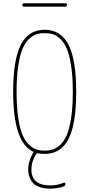

<svg xmlns="http://www.w3.org/2000/svg" viewBox="-20 -920 540 1160"><path d="M125 -879.9Q115.2 -879.9 115.2 -890.1Q115.2 -900.4 125 -900.4H375Q384.8 -900.4 384.8 -890.1Q384.8 -879.9 375 -879.9ZM298.8 -713.4Q277.3 -719.7 250 -719.7Q222.7 -719.7 201.2 -713.4Q179.7 -707 156.2 -685.5Q132.8 -664.1 116.7 -626.5Q100.6 -588.9 90.3 -522.5Q80.1 -456.1 80.1 -365.2Q80.1 -274.4 90.3 -207.5Q100.6 -140.6 116.7 -103.5Q132.8 -66.4 156.2 -44.9Q179.7 -23.4 201.2 -16.6Q222.7 -9.8 250 -9.8Q277.3 -9.8 298.8 -16.6Q320.3 -23.4 343.8 -44.9Q367.2 -66.4 383.3 -103.5Q399.4 -140.6 409.7 -207.5Q419.9 -274.4 419.9 -365.2Q419.9 -456.1 409.7 -522.5Q399.4 -588.9 383.3 -626.5Q367.2 -664.1 343.8 -685.5Q320.3 -707 298.8 -713.4ZM179.7 -3.9Q59.6 -59.6 59.6 -365.2Q59.6 -559.6 106 -649.9Q152.3 -740.2 250 -740.2Q347.7 -740.2 394 -649.4Q440.4 -558.6 440.4 -364.7Q440.4 -170.9 394 -80.6Q347.7 9.8 250 9.8Q225.6 9.8 209 5.9Q203.1 3.9 200.2 8.8Q169.9 53.7 169.9 105.5Q169.9 200.2 285.2 200.2Q327.1 200.2 365.2 183.6Q369.1 182.6 372.1 184.6Q375 186.5 375 191.4Q375 203.1 365.2 206.1Q326.2 219.7 285.2 219.7Q244.1 219.7 214.8 208.5Q185.5 197.3 172.9 178.2Q160.2 159.2 155.3 141.6Q150.4 124 150.4 105.5Q150.4 52.7 180.7 2Q182.6 -2 179.7 -3.9Z"/></svg>

Font: Rounded-X Mgen+ 1m thin
Style: Regular
Weight: 100
Designer: [Source Han Sans]
Ryoko NISHIZUKA  (kana & ideographs); Paul D. Hunt (Latin, Greek & Cyrillic); Wenlong ZHANG  (bopomofo
Version: Version 1.059.20150602